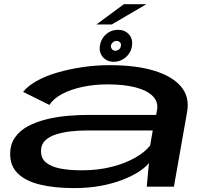

<svg xmlns="http://www.w3.org/2000/svg" viewBox="-20 -908 1023 934"><path d="M339.5 7Q412.5 7 472.8 -4.5Q533 -16 579.8 -34.8Q626.5 -53.5 658 -74.5Q689.5 -95.5 704.5 -115.5L694 0H826L890 -362.5Q903.5 -435 861.5 -485.8Q819.5 -536.5 730.8 -563.8Q642 -591 513.5 -591Q445.5 -591 380.2 -581.2Q315 -571.5 258 -554.8Q201 -538 158.2 -514Q115.5 -490 92.5 -461L220.5 -397.5Q239.5 -428 281.5 -450.5Q323.5 -473 380.8 -485.2Q438 -497.5 503.5 -497.5Q583 -497.5 639 -483Q695 -468.5 722.5 -441Q750 -413.5 744.5 -376L739.5 -349H410Q362.5 -349 309.5 -344.5Q256.5 -340 206.8 -327.8Q157 -315.5 117 -294.5Q77 -273.5 53.5 -240.2Q30 -207 29.5 -160Q29 -100.5 67 -63.8Q105 -27 175 -10Q245 7 339.5 7ZM377 -79.5Q317.5 -79.5 273 -88.2Q228.5 -97 204 -117.2Q179.5 -137.5 179.5 -173Q179 -203 198 -222.8Q217 -242.5 249.5 -253.2Q282 -264 322.5 -268.8Q363 -273.5 406.5 -273.5H723L710.5 -200.5Q687 -169.5 639.2 -141.8Q591.5 -114 524.8 -96.8Q458 -79.5 377 -79.5ZM533.5 -607.5Q556 -607.5 575.2 -618Q594.5 -628.5 607 -646.2Q619.5 -664 622 -685.5Q627 -718.5 607.2 -740.8Q587.5 -763 554 -763Q532 -763 513 -753Q494 -743 481.8 -725.5Q469.5 -708 466 -685.5Q461 -652.5 480.8 -630Q500.5 -607.5 533.5 -607.5ZM541 -661Q532 -661 525.5 -668.2Q519 -675.5 519.5 -685.5Q521.5 -696 529.5 -702.5Q537.5 -709 546.5 -709Q556.5 -709 563.2 -702.5Q570 -696 568 -685.5Q567.5 -675.5 559.5 -668.2Q551.5 -661 541 -661ZM449 -789H523.5L692 -887.5H582.5Z"/></svg>

Font: Anybody ExtraExpanded Medium
Style: Italic
Weight: 500
Width: 8
Italic angle: -10°
Version: Version 1.113;gftools[0.9.25]